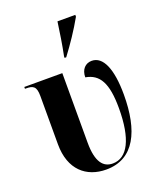

<svg xmlns="http://www.w3.org/2000/svg" viewBox="-147 -889 832 992"><g transform="rotate(-20 268.5 -393.0)"><path d="M259 -606H268C311 -663 352 -724 387 -786V-796H289C281 -739 271 -672 259 -614ZM265 10C419 10 482 -125 482 -323C482 -465 447 -544 385 -544C350 -544 325 -518 325 -475C400 -462 434 -405 434 -266C434 -97 388 -8 307 -8C256 -8 221 -46 221 -153V-536H12V-526H17C57 -526 74 -517 74 -464V-198C74 -58 156 10 265 10Z"/></g></svg>

Font: Noto Serif Display Condensed Extra
Style: Regular
Weight: 800
Width: 3
Designer: Monotype Design Team
Foundry: Monotype Imaging Inc.
Version: Version 1.900